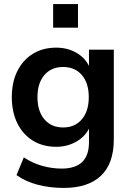

<svg xmlns="http://www.w3.org/2000/svg" viewBox="-20 -733 644 943"><path d="M293 190Q225 190 165.5 174.5Q106 159 61 127L97 40Q139 68 187 81.5Q235 95 283 95Q417 95 417 -34V-101Q396 -60 352.5 -36Q309 -12 256 -12Q190 -12 141 -42.5Q92 -73 65 -128Q38 -183 38 -256Q38 -329 65 -383.5Q92 -438 141 -468.5Q190 -499 256 -499Q311 -499 354 -474.5Q397 -450 417 -409V-489H539V-49Q539 70 476 130Q413 190 293 190ZM290 -107Q348 -107 382 -147Q416 -187 416 -256Q416 -325 382 -364.5Q348 -404 290 -404Q232 -404 198 -364.5Q164 -325 164 -256Q164 -187 198 -147Q232 -107 290 -107ZM241 -597V-713H363V-597Z"/></svg>

Font: Nunito Sans
Style: Bold
Weight: 700
Designer: Vernon Adams
Foundry: Vernon Adams
Version: Version 3.101; ttfautohint (v1.8.4.7-5d5b);gftools[0.9.27]